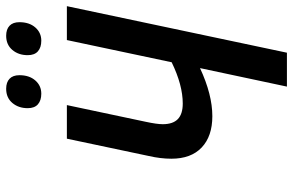

<svg xmlns="http://www.w3.org/2000/svg" viewBox="-184 -767 951 623"><g transform="rotate(-90 291.5 -455.5)"><path d="M382 -282Q296 -242 226 -242Q161 -242 124.5 -276.5Q88 -311 88 -375Q88 -410 97 -449L153 -714H262L208 -459Q200 -422 200 -403Q200 -370 216.5 -354Q233 -338 267 -338Q327 -338 401 -374L473 -714H583L432 0H322ZM252 -841Q252 -871 269 -891Q286 -911 315 -911Q336 -911 347.5 -900Q359 -889 359 -868Q359 -836 342 -816.5Q325 -797 299 -797Q277 -797 264.5 -808Q252 -819 252 -841ZM424 -841Q424 -871 441 -891Q458 -911 487 -911Q508 -911 519.5 -900Q531 -889 531 -868Q531 -836 514 -816.5Q497 -797 471 -797Q449 -797 436.5 -808Q424 -819 424 -841Z"/></g></svg>

Font: Noto Sans UI NarrowMedium
Style: Italic
Weight: 500
Width: 4
Italic angle: -12°
Designer: Monotype Design Team
Foundry: Monotype Imaging Inc.
Version: Version 1.001